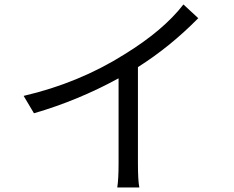

<svg xmlns="http://www.w3.org/2000/svg" viewBox="-20 -802 1040 853"><path d="M860.8 -721.2Q735.8 -594.2 592.8 -503.9V-76.2Q592.8 1 599.1 30.8H501Q506.8 -6.8 506.8 -76.2V-454.1Q325.2 -355 130.9 -298.8L85 -376Q330.1 -433.1 532.2 -560.1Q706.1 -667 794.9 -782.2Z"/></svg>

Font: Black Ops One [rus by aLiNcE]
Style: Regular
Weight: 400
Designer: James Grieshaber
Foundry: James Grieshaber
Version: Version 1.002;May 25, 2024;FontCreator 13.0.0.2680 64-bit